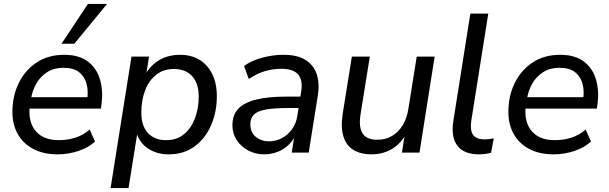

<svg xmlns="http://www.w3.org/2000/svg" viewBox="-20 -774 3091 974"><path d="M272 9Q202 9 150.5 -17.5Q99 -44 71 -92.5Q43 -141 43 -207Q43 -287 75 -352.5Q107 -418 166 -457Q225 -496 305 -496Q382 -496 427 -461Q472 -426 488 -368.5Q504 -311 495 -246L492 -223H114L122 -281H440L422 -267Q429 -313 419 -349.5Q409 -386 381 -408Q353 -430 304 -430Q252 -430 217 -406.5Q182 -383 162.5 -347Q143 -311 137 -270L132 -245Q124 -190 138.5 -149Q153 -108 188.5 -85.5Q224 -63 278 -63Q324 -63 363.5 -76Q403 -89 435 -117L462 -56Q429 -25 377.5 -8Q326 9 272 9ZM292 -552 426 -754H523L357 -552Z M541 180 647 -487H736L720 -386H711Q729 -420 755.5 -445Q782 -470 817 -483Q852 -496 893 -496Q950 -496 991.5 -471Q1033 -446 1056.5 -398.5Q1080 -351 1080 -286Q1080 -206 1051 -139Q1022 -72 967.5 -31.5Q913 9 835 9Q777 9 732 -20Q687 -49 670 -107H678L632 180ZM823 -63Q876 -63 912.5 -92.5Q949 -122 968.5 -172.5Q988 -223 988 -284Q988 -352 954.5 -388Q921 -424 862 -424Q809 -424 772 -394.5Q735 -365 716 -315Q697 -265 697 -203Q697 -135 730.5 -99Q764 -63 823 -63Z M1320 9Q1277 9 1240.5 -10Q1204 -29 1181.5 -62.5Q1159 -96 1159 -138Q1159 -190 1188 -221.5Q1217 -253 1278 -268.5Q1339 -284 1434 -284H1515L1506 -226H1444Q1371 -226 1329 -218.5Q1287 -211 1268.5 -193Q1250 -175 1250 -144Q1250 -102 1278 -79.5Q1306 -57 1344 -57Q1379 -57 1409.5 -73Q1440 -89 1461.5 -118.5Q1483 -148 1489 -190L1508 -311Q1517 -366 1493 -395.5Q1469 -425 1407 -425Q1363 -425 1322 -412.5Q1281 -400 1242 -373L1218 -439Q1242 -457 1274.5 -469.5Q1307 -482 1344 -489Q1381 -496 1418 -496Q1489 -496 1530.5 -469.5Q1572 -443 1587 -396.5Q1602 -350 1592 -287L1546 0H1460L1477 -109H1487Q1474 -69 1447.5 -42.5Q1421 -16 1388 -3.5Q1355 9 1320 9Z M1863 9Q1811 9 1774.5 -12.5Q1738 -34 1723 -79Q1708 -124 1718 -194L1765 -487H1856L1809 -194Q1802 -151 1809 -122Q1816 -93 1837 -79Q1858 -65 1893 -65Q1937 -65 1970 -85Q2003 -105 2024 -140.5Q2045 -176 2052 -224L2094 -487H2185L2108 0H2019L2036 -108H2046Q2021 -52 1973.5 -21.5Q1926 9 1863 9Z M2410 9Q2334 9 2300.5 -34.5Q2267 -78 2280 -162L2366 -705H2457L2371 -163Q2366 -130 2371.5 -108.5Q2377 -87 2394 -77Q2411 -67 2438 -67Q2450 -67 2461.5 -68.5Q2473 -70 2485 -72L2471 1Q2457 5 2441 7Q2425 9 2410 9Z M2788 9Q2718 9 2666.5 -17.5Q2615 -44 2587 -92.5Q2559 -141 2559 -207Q2559 -287 2591 -352.5Q2623 -418 2682 -457Q2741 -496 2821 -496Q2898 -496 2943 -461Q2988 -426 3004 -368.5Q3020 -311 3011 -246L3008 -223H2630L2638 -281H2956L2938 -267Q2945 -313 2935 -349.5Q2925 -386 2897 -408Q2869 -430 2820 -430Q2768 -430 2733 -406.5Q2698 -383 2678.5 -347Q2659 -311 2653 -270L2648 -245Q2640 -190 2654.5 -149Q2669 -108 2704.5 -85.5Q2740 -63 2794 -63Q2840 -63 2879.5 -76Q2919 -89 2951 -117L2978 -56Q2945 -25 2893.5 -8Q2842 9 2788 9Z"/></svg>

Font: Nunito Sans 12pt Medium
Style: Italic
Weight: 500
Italic angle: -9°
Designer: Vernon Adams
Foundry: Vernon Adams
Version: Version 3.101;gftools[0.9.27]